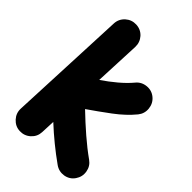

<svg xmlns="http://www.w3.org/2000/svg" viewBox="-246 -837 1010 1010"><g transform="rotate(45 258.5 -332.5)"><path d="M490.2 47.4C503.4 28.3 508.3 7.8 504.4 -15.6C500.5 -38.6 489.3 -56.6 470.7 -69.8C404.8 -116.2 335 -178.2 267.1 -243.2C304.7 -269 343.8 -296.9 384.3 -327.1C424.3 -356.9 457.5 -388.2 484.4 -420.9C498.5 -438.5 504.9 -459 502.4 -482.4C500 -505.4 490.2 -524.4 472.7 -539.1C455.1 -553.7 434.6 -560.1 411.1 -557.6C387.7 -555.2 368.7 -544.9 354.5 -527.3C319.3 -484.9 266.6 -441.9 211.4 -404.3L222.7 -660.6C223.6 -683.6 216.3 -704.1 201.2 -721.2C185.5 -738.3 166 -747.1 143.1 -748C120.1 -749 100.1 -741.7 83 -726.6C65.9 -710.9 56.6 -691.4 55.7 -668.5L26.4 -5.9C25.4 17.1 32.7 37.1 48.3 54.2C64 71.3 83 80.6 106 81.5C128.9 82.5 149.4 75.2 166.5 59.6C183.6 43.9 192.4 24.9 193.4 2L196.8 -77.1C252.9 -24.9 311.5 22.9 373.5 66.9C392.1 80.1 413.1 85 436 81.5C459 77.6 477.1 66.4 490.2 47.4Z"/></g></svg>

Font: Mikhak Black
Style: Regular
Weight: 900
Designer: Amin Abedi
Version: Version 3.2